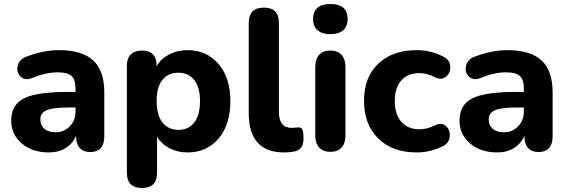

<svg xmlns="http://www.w3.org/2000/svg" viewBox="-20 -752 2841 961"><path d="M224 11Q142 11 89 -34Q36 -79 36 -148Q36 -228 100.5 -260Q165 -292 322 -292H358V-309Q358 -353 338 -371.5Q318 -390 270 -390Q209 -390 142 -362Q106 -347 83.5 -368.5Q61 -390 68.5 -422.5Q76 -455 111 -468Q196 -501 276 -501Q391 -501 446.5 -449.5Q502 -398 502 -290V-68Q502 -31 484 -11Q466 9 432 9Q398 9 379.5 -11Q361 -31 361 -68V-74Q346 -35 310 -12Q274 11 224 11ZM258 -90Q300 -90 329 -119.5Q358 -149 358 -194V-214H323Q246 -214 214 -200.5Q182 -187 182 -154Q182 -125 202 -107.5Q222 -90 258 -90Z M691 189Q615 189 615 112V-423Q615 -460 634.5 -479.5Q654 -499 689 -499Q764 -499 764 -423V-420Q784 -457 825.5 -479Q867 -501 918 -501Q1014 -501 1073.5 -432Q1133 -363 1133 -246Q1133 -128 1074 -58.5Q1015 11 918 11Q869 11 828.5 -10Q788 -31 766 -67V112Q766 189 691 189ZM981 -246Q981 -316 952 -352Q923 -388 873 -388Q822 -388 793 -352.5Q764 -317 764 -246Q764 -175 793.5 -138.5Q823 -102 873 -102Q923 -102 952 -138.5Q981 -175 981 -246Z M1402 11Q1225 11 1225 -186V-637Q1225 -714 1301 -714Q1376 -714 1376 -637V-192Q1376 -112 1440 -112Q1446 -112 1455.5 -113Q1465 -114 1470 -114Q1487 -116 1493 -104.5Q1499 -93 1499 -59Q1499 -28 1487.5 -13Q1476 2 1450 7Q1424 11 1402 11Z M1634 -581Q1592 -581 1569.5 -600.5Q1547 -620 1547 -656Q1547 -732 1634 -732Q1720 -732 1720 -656Q1720 -620 1697.5 -600.5Q1675 -581 1634 -581ZM1634 8Q1597 8 1577.5 -13.5Q1558 -35 1558 -74V-416Q1558 -456 1577.5 -477.5Q1597 -499 1634 -499Q1670 -499 1689.5 -477.5Q1709 -456 1709 -416V-74Q1709 -35 1689.5 -13.5Q1670 8 1634 8Z M2065 11Q1944 11 1873 -59Q1802 -129 1802 -247Q1802 -365 1873 -433Q1944 -501 2065 -501Q2138 -501 2200 -468Q2231 -453 2233.5 -420.5Q2236 -388 2212.5 -368.5Q2189 -349 2158 -365Q2119 -386 2080 -386Q2021 -386 1988.5 -349.5Q1956 -313 1956 -246Q1956 -180 1988.5 -142.5Q2021 -105 2080 -105Q2119 -105 2158 -125Q2190 -141 2212 -121Q2234 -101 2231 -68.5Q2228 -36 2198 -21Q2135 11 2065 11Z M2468 11Q2386 11 2333 -34Q2280 -79 2280 -148Q2280 -228 2344.5 -260Q2409 -292 2566 -292H2602V-309Q2602 -353 2582 -371.5Q2562 -390 2514 -390Q2453 -390 2386 -362Q2350 -347 2327.5 -368.5Q2305 -390 2312.5 -422.5Q2320 -455 2355 -468Q2440 -501 2520 -501Q2635 -501 2690.5 -449.5Q2746 -398 2746 -290V-68Q2746 -31 2728 -11Q2710 9 2676 9Q2642 9 2623.5 -11Q2605 -31 2605 -68V-74Q2590 -35 2554 -12Q2518 11 2468 11ZM2502 -90Q2544 -90 2573 -119.5Q2602 -149 2602 -194V-214H2567Q2490 -214 2458 -200.5Q2426 -187 2426 -154Q2426 -125 2446 -107.5Q2466 -90 2502 -90Z"/></svg>

Font: Nunito ExtraBold
Style: Regular
Weight: 800
Designer: Vernon Adams
Foundry: Vernon Adams
Version: Version 3.602